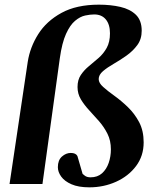

<svg xmlns="http://www.w3.org/2000/svg" viewBox="-20 -781 661 815"><path d="M160.2 0H20.5L97.7 -518.1Q107.4 -580.6 142.3 -636Q177.2 -691.4 241 -726.3Q304.7 -761.2 399.9 -761.2Q449.7 -761.2 491 -751.7Q532.2 -742.2 556.9 -718.3Q581.5 -694.3 581.5 -650.4Q581.5 -615.2 563 -589.8Q544.4 -564.5 517.3 -545.2Q490.2 -525.9 462.9 -510.3Q435.5 -494.6 417.2 -479Q398.9 -463.4 398.9 -445.3Q398.9 -428.7 418.2 -411.6Q437.5 -394.5 466.1 -374Q494.6 -353.5 522.9 -326.2Q551.3 -298.8 570.6 -262.5Q589.8 -226.1 589.8 -176.8Q589.8 -119.1 557.6 -76.2Q525.4 -33.2 472.7 -9.5Q419.9 14.2 359.4 14.2Q313 14.2 283.4 1.2Q253.9 -11.7 239.7 -31.5Q225.6 -51.3 225.6 -71.3Q225.6 -101.1 242.9 -116.5Q260.3 -131.8 280.3 -131.8Q301.8 -131.8 308.6 -118.7L330.6 -43Q330.6 -43 339.6 -35.6Q348.6 -28.3 364.3 -28.3Q394 -28.3 413.1 -45.4Q432.1 -62.5 441.4 -89.6Q450.7 -116.7 450.7 -147Q450.7 -184.1 436.3 -212.9Q421.9 -241.7 400.9 -265.9Q379.9 -290 358.9 -312.5Q337.9 -335 323.5 -358.9Q309.1 -382.8 309.1 -411.6Q309.1 -441.9 323 -462.6Q336.9 -483.4 357.4 -500.2Q377.9 -517.1 398.4 -534.9Q418.9 -552.7 432.9 -577.6Q446.8 -602.5 446.8 -639.6Q446.8 -677.2 429.2 -698.5Q411.6 -719.7 379.9 -719.7Q362.8 -719.7 341.3 -715.1Q319.8 -710.4 298.6 -692.6Q277.3 -674.8 260.3 -637.2Q243.2 -599.6 233.9 -533.7Z"/></svg>

Font: Gelasio SemiBold
Style: Italic
Weight: 600
Italic angle: -8.5°
Designer: Eben Sorkin
Foundry: Eben Sorkin
Version: Version 1.008